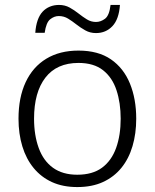

<svg xmlns="http://www.w3.org/2000/svg" viewBox="-20 -748 628 778"><path d="M532 -267Q532 -207 517 -156Q502 -105 472 -68Q442 -31 397.5 -10.5Q353 10 293 10Q235 10 191 -10Q147 -30 116.5 -67Q86 -104 70.5 -155Q55 -206 55 -267Q55 -353 84 -415Q113 -477 167.5 -510Q222 -543 298 -543Q378 -543 429.5 -507.5Q481 -472 506.5 -409.5Q532 -347 532 -267ZM118 -267Q118 -200 137 -148Q156 -96 195 -68Q234 -40 293 -40Q355 -40 393.5 -68.5Q432 -97 450.5 -148.5Q469 -200 469 -267Q469 -331 452 -382.5Q435 -434 397.5 -463.5Q360 -493 298 -493Q210 -493 164 -433.5Q118 -374 118 -267ZM123 -615Q125 -644 132.5 -665.5Q140 -687 152.5 -700.5Q165 -714 182 -721Q199 -728 219 -728Q243 -728 262 -717.5Q281 -707 298 -693.5Q315 -680 332 -669.5Q349 -659 369 -659Q388 -659 405.5 -672Q423 -685 428 -728H466Q462 -670 435.5 -642Q409 -614 369 -614Q345 -614 325.5 -625Q306 -636 289.5 -649Q273 -662 256 -672.5Q239 -683 218 -683Q200 -683 183.5 -670Q167 -657 161 -615Z"/></svg>

Font: Noto Sans Hebrew Thin Light
Style: Regular
Weight: 300
Version: Version 3.001